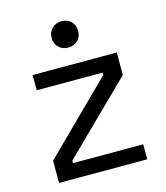

<svg xmlns="http://www.w3.org/2000/svg" viewBox="-104 -766 730 846"><g transform="rotate(-15 260.5 -343.0)"><path d="M60.5 0Q60.5 -25.4 60.5 -101.6Q138.7 -178.7 372.1 -409.2Q372.1 -412.1 372.1 -419.9Q296.9 -419.9 71.3 -419.9Q71.3 -437.5 71.3 -489.3Q167 -489.3 455.1 -489.3Q455.1 -463.9 455.1 -386.7Q377 -310.5 142.6 -80.1Q142.6 -77.1 142.6 -68.4Q222.7 -68.4 462.9 -68.4Q462.9 -50.8 462.9 0Q362.3 0 60.5 0ZM254.9 -565.4Q228.5 -565.4 211.9 -582Q194.3 -598.6 194.3 -625Q194.3 -652.3 211.9 -668.9Q228.5 -685.5 254.9 -685.5Q281.2 -685.5 297.9 -668.9Q315.4 -652.3 315.4 -625Q315.4 -598.6 297.9 -582Q281.2 -565.4 254.9 -565.4Z"/></g></svg>

Font: Kadena Space Grotesk
Style: Regular
Weight: 400
Designer: Florian Karsten
Version: Version 2.000